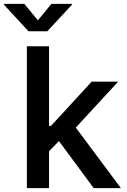

<svg xmlns="http://www.w3.org/2000/svg" viewBox="-67 -965 649 985"><path d="M70.8 0H184.6V-189.5L235.4 -241.2L413.6 0H553.2L321.8 -310.5L539.1 -545.9H403.3L194.3 -318.8H184.6V-727.5H70.8ZM57.6 -945.3H-46.9V-940.9L79.1 -804.7H175.8L302.2 -940.9V-945.3H196.8L127.4 -860.8Z"/></svg>

Font: Raveo Medium
Style: Regular
Weight: 500
Designer: Jakub Foglar, Rasmus Andersson (Inter)
Foundry: Jakubfoglar.com
Version: Version 1.100;Glyphs 3.2.3 (3260)